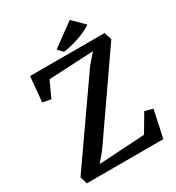

<svg xmlns="http://www.w3.org/2000/svg" viewBox="-217 -1069 1100 1200"><g transform="rotate(-30 333.0 -469.0)"><path d="M38 0ZM637 -704 239 -130 184 -64 515 -84 590 -211 648 -196 606 0H54L38 -52L439 -626L500 -696L177 -680L125 -566L65 -577L82 -758H619ZM472 -938 553 -857Q513 -830 452 -809.5Q391 -789 342 -783L308 -818Z"/></g></svg>

Font: Martel
Style: Bold
Weight: 700
Designer: Dan Reynolds
Foundry: Dan Reynolds
Version: Version 1.001; ttfautohint (v1.1) -l 5 -r 5 -G 72 -x 0 -D la